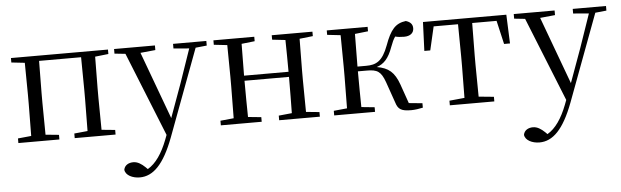

<svg xmlns="http://www.w3.org/2000/svg" viewBox="-50 -710 3754 1161"><g transform="rotate(-5 1827.5 -130.0)"><path d="M43 -489 124 -480 126 -288V-229L124 -36L43 -28V0H292V-28L211 -36L209 -229V-288L211 -484H466L468 -288V-229L466 -36L385 -28V0H633V-28L551 -36L549 -229V-288L551 -480L632 -489V-516H43Z M1027 -488 1122 -480 1051 -274 977 -70 826 -479 917 -488V-516H669V-488L735 -481L940 29L929 58C898 138 859 196 809 225L797 213C774 191 751 176 725 176C697 176 672 189 667 217C671 251 713 271 757 271C838 271 904 206 964 47L1161 -481L1229 -488V-516H1027Z M1626 -489 1706 -480C1707 -426 1708 -346 1708 -287H1438L1440 -480L1520 -489V-516H1272V-489L1353 -480L1355 -288V-229L1353 -36L1272 -28V0H1520V-28L1440 -36C1439 -92 1438 -177 1438 -256H1708C1708 -177 1707 -92 1706 -36L1626 -28V0H1873V-28L1792 -36L1790 -229V-288L1792 -480L1873 -489V-516H1626Z M2334 -47C2347 -4 2366 9 2427 9C2448 9 2476 5 2498 0V-27L2416 -35L2375 -152C2348 -227 2313 -257 2242 -269C2285 -283 2315 -313 2340 -383C2350 -410 2358 -428 2369 -443C2384 -439 2401 -437 2423 -437C2459 -437 2482 -454 2482 -484C2482 -508 2468 -523 2441 -531C2378 -523 2347 -488 2313 -394C2278 -300 2239 -282 2179 -282H2126L2128 -480L2208 -489V-516H1960V-489L2041 -480L2043 -288V-229L2041 -36L1960 -28V0H2208V-28L2128 -36C2127 -92 2126 -176 2126 -253H2180C2243 -253 2266 -240 2290 -173Z M2753 0H2932V-28L2840 -37L2838 -229V-288L2840 -484H2988L3021 -341H3057L3050 -516H2544L2537 -341H2573L2606 -484H2754L2756 -288V-229L2754 -37L2662 -28V0Z M3453 -488 3548 -480 3477 -274 3403 -70 3252 -479 3343 -488V-516H3095V-488L3161 -481L3366 29L3355 58C3324 138 3285 196 3235 225L3223 213C3200 191 3177 176 3151 176C3123 176 3098 189 3093 217C3097 251 3139 271 3183 271C3264 271 3330 206 3390 47L3587 -481L3655 -488V-516H3453Z"/></g></svg>

Font: Noto Serif CJK TC
Style: Regular
Weight: 400
Designer: Ryoko NISHIZUKA 西塚涼子 (kana & ideographs); Frank Grießhammer (Latin, Greek & Cyrillic); Wenlong ZHANG 张文龙 (bopomofo); San
Foundry: Adobe
Version: Version 2.001;hotconv 1.1.0;makeotfexe 2.6.0